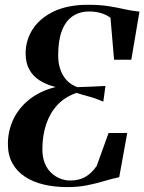

<svg xmlns="http://www.w3.org/2000/svg" viewBox="-20 -772 602 802"><path d="M260 9.5Q208.5 9.5 163.5 -1Q118.5 -11.5 84.8 -33.5Q51 -55.5 32 -89.5Q13 -123.5 13 -170.5Q13 -225 35.5 -273Q58 -321 102.5 -356.5Q147 -392 212.5 -408.5Q172.5 -418.5 144.2 -437Q116 -455.5 101.5 -483.2Q87 -511 87 -548.5Q87 -605 117.5 -651.2Q148 -697.5 206 -724.8Q264 -752 347 -752Q397.5 -752 433.8 -746.2Q470 -740.5 500.2 -733.5Q530.5 -726.5 562.5 -723.5L528.5 -522.5H456.5L441.5 -697.5Q425 -710.5 402.2 -717.2Q379.5 -724 352.5 -724Q312 -724 283 -704Q254 -684 238.5 -643.5Q223 -603 223 -541Q223 -492 243.5 -457Q264 -422 303.5 -408Q327.5 -408.5 358.8 -410Q390 -411.5 420.5 -413L411.5 -347.5Q381 -361 350.8 -369Q320.5 -377 300 -384Q251.5 -367.5 220 -333.8Q188.5 -300 172.8 -252.8Q157 -205.5 157 -149.5Q157 -115 167.2 -90Q177.5 -65 194.8 -49.2Q212 -33.5 232.2 -25.8Q252.5 -18 272 -18Q309 -17.5 336.2 -33Q363.5 -48.5 384 -79L433.5 -216.5H511.5L478 -32Q444 -24.5 411.8 -14.8Q379.5 -5 343 2.2Q306.5 9.5 260 9.5Z"/></svg>

Font: Merriweather 144pt SemiBold
Style: Italic
Weight: 600
Italic angle: -7.8°
Version: Version 2.101